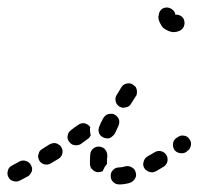

<svg xmlns="http://www.w3.org/2000/svg" viewBox="-42 -458 526 508"><path d="M315 15Q320 7 317 -2Q315 -11 307 -15Q299 -20 290 -18Q280 -15 273 -15Q263 -15 257 -8Q250 -1 251 8Q251 18 258 24Q264 30 274 30Q287 30 301 26Q310 23 315 15ZM37 4Q40 0 42 -4Q43 -8 43 -13Q42 -17 40 -21Q36 -29 27 -32Q18 -35 10 -31L-10 -20Q-19 -16 -21 -7Q-24 2 -20 10Q-16 19 -7 21Q2 24 10 20L31 9Q35 7 37 4ZM397 -23Q400 -26 401 -31Q402 -35 401 -40Q401 -44 398 -48Q393 -56 384 -58Q375 -60 367 -55Q357 -49 348 -44Q340 -39 338 -30Q335 -21 340 -13Q342 -9 346 -7Q349 -4 354 -3Q358 -2 362 -2Q367 -3 371 -5Q380 -10 391 -17Q395 -19 397 -23ZM213 -3Q209 -4 205 -7Q202 -10 199 -13Q197 -17 196 -22Q196 -27 196 -33Q196 -41 197 -51Q198 -60 206 -66Q213 -71 222 -70Q227 -69 231 -67Q235 -65 237 -61Q240 -58 241 -53Q242 -49 242 -44Q241 -38 241 -33Q241 -30 241 -28Q241 -27 241 -26Q241 -25 241 -24Q241 -24 240 -23Q234 -16 231 -8Q230 -7 230 -5Q228 -4 226 -4Q224 -3 222 -3Q218 -2 213 -3ZM123 -52Q125 -61 120 -69Q118 -73 114 -75Q110 -78 106 -79Q102 -80 97 -79Q93 -78 89 -76Q80 -70 70 -64Q66 -62 63 -58Q61 -55 60 -50Q58 -46 59 -42Q60 -37 62 -33Q67 -25 76 -23Q85 -21 93 -26Q103 -32 113 -38Q121 -43 123 -52ZM460 -65Q462 -69 463 -73Q464 -77 463 -82Q462 -86 459 -90Q454 -98 445 -99Q436 -101 428 -95L425 -93Q421 -91 419 -87Q416 -83 416 -79Q415 -74 416 -70Q417 -66 419 -62Q425 -54 434 -53Q443 -51 451 -56L454 -59Q458 -61 460 -65ZM197 -121Q197 -122 196 -122Q196 -122 196 -123Q190 -130 181 -132Q172 -133 164 -127Q155 -121 146 -114Q143 -111 140 -108Q138 -104 137 -99Q136 -95 137 -91Q138 -86 141 -83Q144 -79 147 -77Q151 -74 156 -74Q160 -73 164 -74Q169 -75 172 -77Q182 -84 191 -91Q194 -93 195 -95Q197 -98 198 -100Q196 -108 196 -117Q196 -119 197 -121ZM220 -106Q223 -98 232 -94Q236 -92 240 -92Q245 -91 249 -93Q253 -95 256 -98Q260 -101 262 -105Q266 -114 271 -124Q275 -133 273 -141Q270 -150 261 -155Q257 -157 253 -157Q249 -157 244 -156Q240 -155 237 -152Q233 -149 231 -145Q225 -134 221 -124Q217 -115 220 -106ZM264 -190Q266 -181 274 -176Q278 -174 282 -173Q287 -173 291 -174Q296 -175 299 -177Q303 -180 305 -184Q311 -193 317 -203Q320 -206 320 -211Q321 -215 320 -220Q319 -224 317 -228Q314 -231 310 -234Q303 -239 293 -237Q284 -235 279 -227Q273 -217 267 -207Q262 -200 264 -190ZM436 -416Q443 -412 445 -405Q448 -396 444 -387Q440 -379 432 -376Q425 -373 418 -373Q410 -373 402 -377Q395 -380 389 -385Q384 -391 381 -398Q377 -406 377 -414Q377 -416 378 -417Q378 -426 385 -433Q392 -439 402 -438Q409 -437 415 -432Q421 -427 422 -419Q430 -420 436 -416Z"/></svg>

Font: FRB American Cursive Dashed Extrabold
Style: Bold Italic
Weight: 800
Italic angle: -25°
Version: Version 2.0;Modular Font Editor K font №1